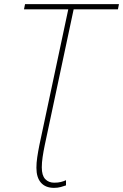

<svg xmlns="http://www.w3.org/2000/svg" viewBox="-20 -734 595 928"><path d="M241 174Q200 174 178 149Q156 124 156 77Q156 53 160 26Q164 -1 170 -31L310 -689H96L101 -714H555L550 -689H336L196 -31Q190 -2 186 25Q182 52 182 75Q182 114 198.5 131.5Q215 149 242 149Q261 149 274.5 145.5Q288 142 299 137V162Q288 166 273.5 170Q259 174 241 174Z"/></svg>

Font: Noto Sans Disp Thin
Style: Italic
Weight: 100
Italic angle: -12°
Designer: Monotype Design Team
Foundry: Monotype Imaging Inc.
Version: Version 2.000;GOOG;noto-source:20170915:90ef993387c0